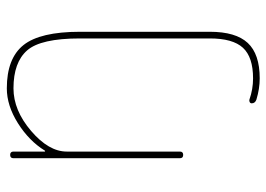

<svg xmlns="http://www.w3.org/2000/svg" viewBox="-132 -438 800 577"><g transform="rotate(-90 268.5 -150.0)"><path d="M81 -10V-510Q81 -520 91 -520Q101 -520 101 -510V-416Q101 -415 102 -415Q104 -415 104 -416Q133 -463 186 -496.5Q239 -530 291 -530Q381 -530 421 -480Q461 -430 461 -310V80Q461 158 427.5 194Q394 230 321 230Q290 230 257 220Q246 216 246 206Q246 202 249.5 200Q253 198 257 199Q288 210 321 210Q385 210 413 179.5Q441 149 441 80V-310Q441 -428 405 -469Q369 -510 291 -510Q225 -510 163 -457Q101 -404 101 -350V-10Q101 0 91 0Q81 0 81 -10Z"/></g></svg>

Font: Rounded Mplus 1c Thin
Style: Regular
Weight: 250
Version: Version 1.059.20150529